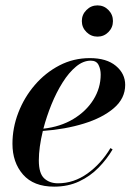

<svg xmlns="http://www.w3.org/2000/svg" viewBox="-20 -687 517 717"><path d="M285.6 -608.4Q285.6 -632.4 302.8 -649.6Q320.1 -666.9 344.1 -666.9Q368.1 -666.9 385 -649.6Q401.8 -632.4 401.8 -608.4Q401.8 -584.4 385 -567.3Q368.1 -550.2 344.1 -550.2Q320.1 -550.2 302.8 -567.3Q285.6 -584.4 285.6 -608.4ZM125 -88Q125 -39.5 145 -21Q165 -2.5 196.5 -2.5Q255.5 -2.5 306.5 -39Q357.5 -75.5 392.5 -134L400.5 -129Q379 -92.5 348 -60.8Q317 -29 275.5 -9.5Q234 10 182 10Q105.5 10 66 -35.2Q26.5 -80.5 26.5 -150Q26.5 -209.5 48.5 -266.5Q70.5 -323.5 110 -369.5Q149.5 -415.5 202 -442.8Q254.5 -470 315.5 -470Q378 -470 412.8 -441Q447.5 -412 447.5 -370Q447.5 -319.5 405.2 -283.2Q363 -247 293.2 -225.5Q223.5 -204 140 -198Q125 -136 125 -88ZM319 -460.5Q290.5 -460.5 263.8 -438.2Q237 -416 213.8 -379Q190.5 -342 172.2 -297Q154 -252 142 -206.5Q205.5 -213.5 253.8 -242.5Q302 -271.5 329 -315Q356 -358.5 356 -408.5Q356 -428.5 348 -444.5Q340 -460.5 319 -460.5Z"/></svg>

Font: Bodoni* 24pt Medium
Style: Italic
Weight: 500
Italic angle: -13°
Version: Version 2.3